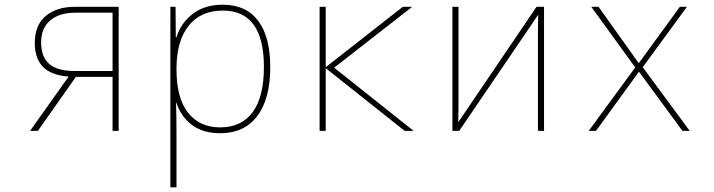

<svg xmlns="http://www.w3.org/2000/svg" viewBox="-20 -557 3040 817"><path d="M272 -231Q197 -237 162.5 -273Q128 -309 128 -374Q128 -450 174.5 -489Q221 -528 299 -528H485V0H459V-230H303L141 0H108ZM459 -255V-503H302Q232 -503 193.5 -470Q155 -437 155 -376Q155 -315 189.5 -285Q224 -255 296 -255Z M705 -528H727L728 -399H731Q749 -458 799.5 -497.5Q850 -537 928 -537Q1027 -537 1078.5 -468.5Q1130 -400 1130 -271Q1130 -136 1074.5 -63Q1019 10 917 10Q843 10 796 -26Q749 -62 731 -119H729Q731 -74 731 15V240H705ZM1103 -272Q1103 -512 928 -512Q834 -512 782.5 -447Q731 -382 731 -265V-262Q731 -139 780.5 -77Q830 -15 917 -15Q1007 -15 1055 -79.5Q1103 -144 1103 -272Z M1340 -528H1366V-271L1694 -528H1734L1402 -269L1740 0H1702L1366 -267V0H1340Z M1905 -528H1931V-114Q1931 -68 1930 -37L2263 -528H2295V0H2269V-426Q2269 -465 2270 -494L1934 0H1905Z M2683 -270 2496 -528H2527L2698 -288L2873 -528H2903L2715 -271L2915 0H2884L2699 -252L2516 0H2485Z"/></svg>

Font: Noto Sans Mono UI Thin
Style: Regular
Weight: 250
Monospace: yes
Designer: Monotype Design team
Foundry: Monotype Imaging Inc.
Version: Version 1.000